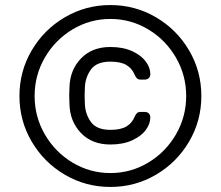

<svg xmlns="http://www.w3.org/2000/svg" viewBox="-20 -730 874 760"><path d="M417 10Q319 10 236.5 -38.5Q154 -87 105.5 -169.5Q57 -252 57 -350Q57 -448 105.5 -530.5Q154 -613 236.5 -661.5Q319 -710 417 -710Q515 -710 597.5 -661.5Q680 -613 728.5 -530.5Q777 -448 777 -350Q777 -252 728.5 -169.5Q680 -87 597.5 -38.5Q515 10 417 10ZM417 -45Q498 -45 567 -86.5Q636 -128 676.5 -198Q717 -268 717 -350Q717 -432 676.5 -502Q636 -572 567 -613.5Q498 -655 417 -655Q336 -655 267 -613.5Q198 -572 157.5 -502Q117 -432 117 -350Q117 -268 157.5 -198Q198 -128 267 -86.5Q336 -45 417 -45ZM417 -158Q344 -158 300.5 -203.5Q257 -249 255 -317L254 -351L255 -385Q257 -453 300.5 -498.5Q344 -544 417 -544Q467 -544 503 -527.5Q539 -511 557 -486.5Q575 -462 575 -437Q575 -427 569 -421Q563 -415 553 -415H536Q527 -415 522 -420Q517 -425 513 -434Q503 -459 480.5 -472.5Q458 -486 417 -486Q363 -486 340.5 -455.5Q318 -425 316 -385L315 -351L316 -317Q318 -277 340.5 -246.5Q363 -216 417 -216Q458 -216 480.5 -229.5Q503 -243 513 -268Q517 -277 522 -282Q527 -287 536 -287H553Q563 -287 569 -281Q575 -275 575 -265Q575 -240 557 -215.5Q539 -191 503 -174.5Q467 -158 417 -158Z"/></svg>

Font: Rubik AZ
Style: Regular
Weight: 300
Designer: Hubert and Fischer
Foundry: Hubert & Fischer
Version: Version 2.000